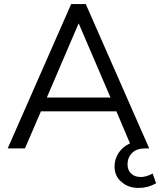

<svg xmlns="http://www.w3.org/2000/svg" viewBox="-20 -732 790 947"><path d="M750 172Q710 195 664 195Q612 195 579 165Q545 137 545 89Q545 53 565 22Q585 -8 621 -25L554 -183H182L103 0H18L331 -712H403L716 0H697Q654 0 632 22Q609 45 609 78Q609 108 627 124Q644 141 675 141Q701 141 733 124ZM211 -251H525L368 -617Z"/></svg>

Font: PRinguin Sans
Style: Regular
Weight: 400
Designer: Vernon Adams
Foundry: Vernon Adams
Version: ""